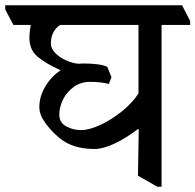

<svg xmlns="http://www.w3.org/2000/svg" viewBox="-51 -670 745 732"><path d="M674 -590V-575H565V42H549L475 0L478 -176L475 -178Q429 -143 385.5 -122.5Q342 -102 309 -102Q228 -102 178 -142Q146 -168 122.5 -200Q99 -232 99 -261Q99 -302 121.5 -340Q144 -378 180 -402Q121 -429 91 -455Q61 -481 61 -527Q61 -543 66 -575H0L-31 -634V-650H643ZM477 -314V-575H178Q143 -551 143 -504Q143 -484 161 -466.5Q179 -449 204 -438.5Q229 -428 249 -427L265 -428Q332 -428 358 -415L374 -376L364 -350Q332 -358 292 -358Q257 -358 230 -338.5Q203 -319 189 -290Q175 -261 175 -233Q175 -203 201 -188.5Q227 -174 258 -174Q289 -174 332 -194Q375 -214 415 -246.5Q455 -279 477 -314Z"/></svg>

Font: Martel DemiBold
Style: Regular
Weight: 600
Designer: Dan Reynolds
Foundry: Dan Reynolds
Version: Version 1.001; ttfautohint (v1.1) -l 5 -r 5 -G 72 -x 0 -D la